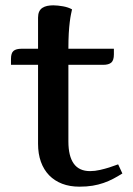

<svg xmlns="http://www.w3.org/2000/svg" viewBox="-20 -682 496 717"><path d="M405.3 -500V-479Q405.3 -457 395.8 -448.5Q386.2 -439.9 365.2 -439.9H235.4V-153.8Q235.4 -99.1 255.4 -71Q275.4 -43 316.4 -43Q334.5 -43 353.5 -47.4Q372.6 -51.8 387.7 -56.6Q402.8 -61.5 412.4 -65.2Q421.9 -68.8 421.4 -67.9L437 -34.2Q419.9 -23.4 402.8 -14.4Q385.7 -5.4 366.7 1.2Q347.7 7.8 325.7 11.5Q303.7 15.1 276.4 15.1Q240.7 15.1 212.2 4.2Q183.6 -6.8 163.6 -27.3Q143.6 -47.9 132.8 -77.6Q122.1 -107.4 122.1 -145V-439.9H21V-461.9Q21 -483.9 30.5 -491.9Q40 -500 61 -500H122.1V-616.2Q122.1 -629.4 126.2 -638.4Q130.4 -647.5 138.2 -652.6Q146 -657.7 156.2 -659.9Q166.5 -662.1 179.2 -662.1Q187 -662.1 196.5 -661.1Q206.1 -660.2 215.6 -658.4Q225.1 -656.7 233.6 -653.8Q242.2 -650.9 249 -647Q247.6 -640.1 245.1 -628.7Q242.7 -617.2 240.5 -599.6Q238.3 -582 236.8 -557.4Q235.4 -532.7 235.4 -500Z"/></svg>

Font: Artifika
Style: Medium
Weight: 500
Designer: Yulya Zhdanova | Cyreal.org
Foundry: Yulya Zhdanova | Cyreal
Version: Version 1.000